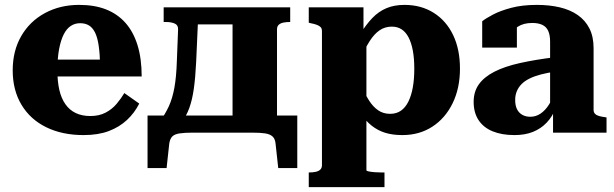

<svg xmlns="http://www.w3.org/2000/svg" viewBox="-20 -543 2515 786"><path d="M215 -254Q215 -209 223 -174.5Q231 -140 248 -116Q265 -92 290.5 -80Q316 -68 350 -68Q386 -68 412.5 -82Q439 -96 457.5 -118Q476 -140 489 -162L550 -119Q531 -81 500 -52Q469 -23 425.5 -6.5Q382 10 322 10Q235 10 169.5 -22Q104 -54 68 -114Q32 -174 32 -255Q32 -335 67 -395.5Q102 -456 164 -489.5Q226 -523 304 -523Q367 -523 414 -504.5Q461 -486 493.5 -449.5Q526 -413 543 -358Q560 -303 560 -230H188V-299H412L390 -271Q389 -322 384 -356Q379 -390 369 -410Q359 -430 344 -439Q329 -448 308 -448Q287 -448 270 -437Q253 -426 241 -402.5Q229 -379 222 -342.5Q215 -306 215 -254Z M932 -17V-513H1168V-453H1167Q1152 -453 1140 -450.5Q1128 -448 1121 -441.5Q1114 -435 1114 -423V-17ZM749 -443V-513H1011V-443ZM1108 44Q1106 25 1095.5 15.5Q1085 6 1065 3Q1045 0 1012 0H769Q737 0 716 3Q695 6 685.5 15.5Q676 25 673 44L662 145H584V-70H1197V145H1119ZM704 -293 709 -422Q710 -440 695.5 -446.5Q681 -453 659 -453H650V-513H793L783 -289Q780 -226 773.5 -180Q767 -134 755 -101Q743 -68 724 -44H633Q656 -75 671 -107.5Q686 -140 694 -184.5Q702 -229 704 -293Z M1554 223H1244V163H1245Q1260 163 1272 160.5Q1284 158 1291 151.5Q1298 145 1298 133V-415Q1298 -426 1293 -431.5Q1288 -437 1278 -441Q1268 -445 1252 -448L1244 -450V-513H1468V-381L1480 -379V154Q1480 157 1490.5 159Q1501 161 1515 162Q1529 163 1541 163H1554ZM1627 10Q1587 10 1556.5 0.5Q1526 -9 1501 -29Q1476 -49 1455 -80L1459 -194Q1474 -158 1490.5 -132Q1507 -106 1528 -91.5Q1549 -77 1577 -77Q1603 -77 1621.5 -90Q1640 -103 1652 -127.5Q1664 -152 1670 -185.5Q1676 -219 1676 -262Q1676 -304 1670 -336Q1664 -368 1652.5 -390Q1641 -412 1624 -423Q1607 -434 1584 -434Q1556 -434 1534 -419Q1512 -404 1493.5 -375Q1475 -346 1458 -306L1454 -403Q1479 -443 1504.5 -469.5Q1530 -496 1562 -509.5Q1594 -523 1636 -523Q1704 -523 1755.5 -490.5Q1807 -458 1835 -399.5Q1863 -341 1863 -262Q1863 -182 1833 -120.5Q1803 -59 1750 -24.5Q1697 10 1627 10Z M2254 -309V-250Q2220 -245 2193.5 -238Q2167 -231 2147 -221Q2127 -211 2114.5 -198Q2102 -185 2095.5 -169Q2089 -153 2089 -134Q2089 -111 2096.5 -96Q2104 -81 2118 -73Q2132 -65 2151 -65Q2174 -65 2193 -78Q2212 -91 2226.5 -113.5Q2241 -136 2253 -168L2255 -100Q2241 -65 2217.5 -40.5Q2194 -16 2161.5 -3Q2129 10 2086 10Q2034 10 1996.5 -5.5Q1959 -21 1939 -51.5Q1919 -82 1919 -126Q1919 -168 1940.5 -198Q1962 -228 2004 -249.5Q2046 -271 2109 -285Q2172 -299 2254 -309ZM2244 0V-99L2232 -97V-372Q2232 -400 2224 -417Q2216 -434 2199.5 -441.5Q2183 -449 2159 -449Q2123 -449 2099.5 -433.5Q2076 -418 2063 -396Q2055 -406 2054 -415Q2053 -424 2057.5 -432.5Q2062 -441 2072 -447Q2082 -453 2096 -455V-348H1954V-456Q1969 -468 1998.5 -483.5Q2028 -499 2073 -511Q2118 -523 2178 -523Q2229 -523 2271.5 -513Q2314 -503 2345 -481.5Q2376 -460 2393 -426.5Q2410 -393 2410 -346V-93Q2410 -83 2416 -77Q2422 -71 2432.5 -68Q2443 -65 2459 -63L2463 -62V0Z"/></svg>

Font: Roboto Serif 36pt
Style: Bold
Weight: 700
Version: Version 1.008